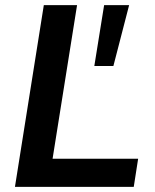

<svg xmlns="http://www.w3.org/2000/svg" viewBox="-20 -725 600 745"><path d="M38 0 150 -705H279L184 -109H516L499 0ZM346 -469 384 -705H481L420 -469Z"/></svg>

Font: Mulish ExtraLight
Style: Bold Italic
Weight: 700
Italic angle: -9°
Version: Version 3.603